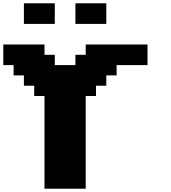

<svg xmlns="http://www.w3.org/2000/svg" viewBox="-20 -1145 1040 1165"><path d="M250 0H500V-562.5H562.5V-625H625V-687.5H687.5V-750H875V-875H500V-812.5H437.5V-750H312.5V-812.5H250V-875H0V-750H62.5V-687.5H125V-625H187.5V-562.5H250ZM437.5 -1000H625V-1125H437.5ZM125 -1000H312.5V-1125H125Z"/></svg>

Font: Faithful 32x
Style: Bold
Weight: 400
Foundry: Faithful Resource Pack
Version: Version 1.0; January 27, 2023